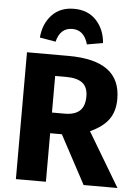

<svg xmlns="http://www.w3.org/2000/svg" viewBox="-62 -998 744 1045"><g transform="rotate(5 310.0 -475.5)"><path d="M293 -265H229V0H65V-693H292Q434 -693 505.5 -641Q577 -589 577 -482Q577 -415 545 -370.5Q513 -326 444 -295L620 0H435ZM229 -378H298Q353 -378 380.5 -403Q408 -428 408 -482Q408 -532 378.5 -555Q349 -578 288 -578H229ZM473 -779 386 -764Q365 -841 300 -841Q234 -841 215 -764L128 -779Q134 -854 179 -902.5Q224 -951 300 -951Q376 -951 421.5 -902.5Q467 -854 473 -779Z"/></g></svg>

Font: FiraGOUPP
Style: Bold
Weight: 700
Designer: bBox Type
Foundry: bBox Type GmbH
Version: Version 1.001